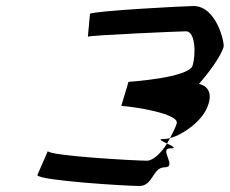

<svg xmlns="http://www.w3.org/2000/svg" viewBox="-20 -800 763 638"><path d="M104 -218C109 -200 399 -182 443 -182C489 -182 487 -244 527 -244C571 -244 506 -307 546 -307C569 -307 552 -315 535 -323C516 -292 489 -266 468 -266C430 -266 143 -282 139 -298ZM279 -754 272 -678C277 -683 582 -696 598 -696C630 -696 631 -618 620 -582C607 -541 407 -528 407 -528L383 -448C424 -446 579 -422 567 -389C563 -376 554 -358 545 -341C592 -354 656 -401 672 -452C693 -514 641 -521 641 -521C641 -521 708 -596 723 -644C727 -656 700 -780 623 -780C598 -780 290 -764 279 -754ZM523 -338C530 -338 537 -339 545 -341C541 -335 539 -329 535 -323C519 -331 503 -338 523 -338Z"/></svg>

Font: bitstorm
Style: extobl
Weight: 400
Version: Version 0.2